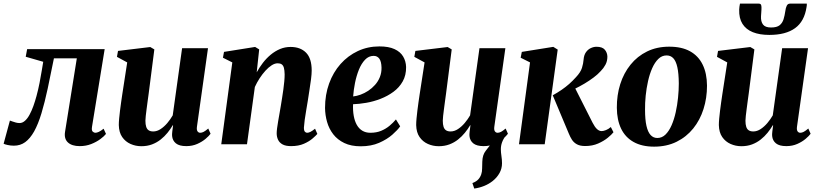

<svg xmlns="http://www.w3.org/2000/svg" viewBox="-54 -816 4630 1086"><path d="M466.5 -99.5Q463 -78 470.5 -71.5Q478 -65 485 -65Q493.5 -65 505 -70.2Q516.5 -75.5 532 -88L545.5 -58.5Q535 -45 513.2 -29Q491.5 -13 461.8 -1.2Q432 10.5 397 10.5Q352.5 10.5 330 -10.5Q307.5 -31.5 314 -71L380.5 -486H251Q232.5 -393.5 215.8 -315Q199 -236.5 180.5 -175.2Q162 -114 139 -72.5Q116 -32 88.5 -12Q61 8 24.5 8Q6.5 8 -10.5 4.2Q-27.5 0.5 -33.5 -3L2 -134Q7 -132.5 16 -129Q25 -125.5 35.8 -122.8Q46.5 -120 56.5 -120Q73 -120 87.2 -132.8Q101.5 -145.5 113.2 -167.2Q125 -189 134.8 -216.2Q144.5 -243.5 152.5 -273Q162.5 -310 169.8 -347.5Q177 -385 182.2 -416.5Q187.5 -448 190.5 -466.5L91.5 -495L99.5 -538H538Z M745.5 11Q713 11 684.2 -1.8Q655.5 -14.5 637.2 -40.8Q619 -67 618 -108.5Q618 -125 620 -146Q622 -167 624.8 -190.2Q627.5 -213.5 631 -237Q634.5 -260.5 637.5 -281.5L665.5 -463L607.5 -494.5L613.5 -528L796 -550L819 -536.5L787 -287Q784 -266 781 -243.2Q778 -220.5 775.2 -199.2Q772.5 -178 770.5 -161Q768.5 -144 768.5 -133.5Q768.5 -112 773 -98.5Q777.5 -85 787.2 -78.8Q797 -72.5 812.5 -72.5Q834 -72.5 854.5 -86Q875 -99.5 892.5 -120.2Q910 -141 923 -163.5L976 -543.5H1122.5L1060 -99.5Q1057.5 -81.5 1063.2 -73.2Q1069 -65 1078.5 -65Q1087.5 -65 1097.8 -70.2Q1108 -75.5 1124 -89L1137 -59.5Q1128.5 -47.5 1109.2 -31Q1090 -14.5 1062 -2Q1034 10.5 999.5 10.5Q960.5 10.5 941.2 -5Q922 -20.5 919.5 -46.5Q919 -50.5 919.2 -57.2Q919.5 -64 920.5 -72.5Q921.5 -81 922.8 -90.2Q924 -99.5 925 -107L923.5 -108Q910.5 -86 893.5 -65Q876.5 -44 854.8 -26.8Q833 -9.5 805.8 0.8Q778.5 11 745.5 11Z M1398 -407Q1413.5 -435 1433.2 -460.8Q1453 -486.5 1477.5 -506.8Q1502 -527 1530 -538.8Q1558 -550.5 1589.5 -550.5Q1645 -550.5 1677 -518.2Q1709 -486 1709 -417Q1709 -397 1705.2 -367.5Q1701.5 -338 1696.2 -305.8Q1691 -273.5 1687 -246Q1683 -220.5 1678 -192.2Q1673 -164 1669.5 -138Q1666 -112 1665 -94Q1665 -76.5 1670.8 -70.8Q1676.5 -65 1683 -65Q1691.5 -65 1702 -70.2Q1712.5 -75.5 1728 -88L1741 -58.5Q1733.5 -49.5 1714.2 -32.8Q1695 -16 1664.8 -2.8Q1634.5 10.5 1592.5 10.5Q1562 10.5 1544.2 0.8Q1526.5 -9 1518.8 -25.5Q1511 -42 1511 -62Q1511 -73 1513.2 -90.5Q1515.5 -108 1519.2 -129.8Q1523 -151.5 1527 -174.5Q1531 -197.5 1534.5 -218Q1538 -240 1541.8 -263.5Q1545.5 -287 1548.8 -310.5Q1552 -334 1554 -355.8Q1556 -377.5 1556 -395Q1555.5 -419 1551.8 -432.5Q1548 -446 1539.5 -452Q1531 -458 1516.5 -458Q1500.5 -458 1482.8 -446.8Q1465 -435.5 1447.5 -416.2Q1430 -397 1414.5 -373.2Q1399 -349.5 1387.5 -324L1343 0H1197.5L1260 -463L1207 -489.5L1213 -522.5L1389 -550.5L1412 -536.5Z M2209.5 -101.5Q2195.5 -81 2165.5 -54.5Q2135.5 -28 2090.5 -8.2Q2045.5 11.5 1986.5 11.5Q1932 11.5 1893.5 -7Q1855 -25.5 1831 -56.5Q1807 -87.5 1796 -126.2Q1785 -165 1784.5 -205.5Q1784.5 -280 1807.5 -343.5Q1830.5 -407 1872.2 -454Q1914 -501 1970 -527.2Q2026 -553.5 2092 -553.5Q2144.5 -553.5 2177.5 -538.2Q2210.5 -523 2226.2 -496.5Q2242 -470 2243 -437Q2243.5 -390.5 2224 -355.8Q2204.5 -321 2171.5 -296.8Q2138.5 -272.5 2098.5 -257Q2058.5 -241.5 2017.8 -234.5Q1977 -227.5 1943 -226.5Q1941.5 -190.5 1946.8 -161Q1952 -131.5 1964 -110Q1976 -88.5 1995.2 -76.8Q2014.5 -65 2041 -65Q2075.5 -65 2102.2 -76.2Q2129 -87.5 2149.8 -105Q2170.5 -122.5 2185.5 -140.5ZM2059.5 -500Q2031.5 -500 2010.8 -478.2Q1990 -456.5 1976 -421.8Q1962 -387 1954 -347Q1946 -307 1943.5 -270.5Q1963 -272.5 1985.2 -280.5Q2007.5 -288.5 2028.8 -302.5Q2050 -316.5 2067.2 -335.8Q2084.5 -355 2094.5 -379.8Q2104.5 -404.5 2104 -434Q2103 -468.5 2091.5 -484.2Q2080 -500 2059.5 -500Z M2628.5 250.5 2618 219.5Q2640 211 2651.2 198.8Q2662.5 186.5 2668 170Q2673 155.5 2673 137Q2673 118.5 2674 98.5Q2675 60 2693.2 37.2Q2711.5 14.5 2726 -5L2807.5 -49Q2793 -31 2785.8 -11Q2778.5 9 2779 30.5Q2779 45 2782.2 66.2Q2785.5 87.5 2785.5 107.5Q2785.5 137.5 2771.2 163Q2757 188.5 2732.5 208Q2711 225 2684.2 235.8Q2657.5 246.5 2628.5 250.5ZM2427.5 11Q2395 11 2366.2 -1.8Q2337.5 -14.5 2319.2 -40.8Q2301 -67 2300 -108.5Q2300 -125 2302 -146Q2304 -167 2306.8 -190.2Q2309.5 -213.5 2313 -237Q2316.5 -260.5 2319.5 -281.5L2347.5 -463L2289.5 -494.5L2295.5 -528L2478 -550L2501 -536.5L2469 -287Q2466 -266 2463 -243.2Q2460 -220.5 2457.2 -199.2Q2454.5 -178 2452.5 -161Q2450.5 -144 2450.5 -133.5Q2450.5 -112 2455 -98.5Q2459.5 -85 2469.2 -78.8Q2479 -72.5 2494.5 -72.5Q2516 -72.5 2536.5 -86Q2557 -99.5 2574.5 -120.2Q2592 -141 2605 -163.5L2658 -543.5H2804.5L2742 -99.5Q2739.5 -81.5 2745.2 -73.2Q2751 -65 2760.5 -65Q2769.5 -65 2779.8 -70.2Q2790 -75.5 2806 -89L2819 -59.5Q2810.5 -47.5 2791.2 -31Q2772 -14.5 2744 -2Q2716 10.5 2681.5 10.5Q2642.5 10.5 2623.2 -5Q2604 -20.5 2601.5 -46.5Q2601 -50.5 2601.2 -57.2Q2601.5 -64 2602.5 -72.5Q2603.5 -81 2604.8 -90.2Q2606 -99.5 2607 -107L2605.5 -108Q2592.5 -86 2575.5 -65Q2558.5 -44 2536.8 -26.8Q2515 -9.5 2487.8 0.8Q2460.5 11 2427.5 11Z M2881.5 0 2944 -463 2891 -489.5 2897.5 -522.5 3075.5 -551 3100.5 -535.5 3027 0ZM3256 10Q3227 10 3209.2 0.2Q3191.5 -9.5 3181.2 -25.5Q3171 -41.5 3163.5 -60L3072.5 -277Q3099.5 -292 3122.5 -307.8Q3145.5 -323.5 3165.5 -341.2Q3185.5 -359 3203.5 -379Q3230 -407 3237.8 -432.2Q3245.5 -457.5 3247 -479.5Q3249 -504.5 3260.2 -520.5Q3271.5 -536.5 3287.8 -544Q3304 -551.5 3319.5 -551.5Q3353 -551.5 3367 -534.8Q3381 -518 3381.5 -496Q3381.5 -470 3370.5 -449.8Q3359.5 -429.5 3344 -414Q3328 -396 3303.8 -377.8Q3279.5 -359.5 3251.8 -343Q3224 -326.5 3196.2 -313.2Q3168.5 -300 3145 -290.5L3188 -339L3298 -121.5Q3310 -98 3322.5 -86.2Q3335 -74.5 3349 -74.5Q3358.5 -74.5 3373 -80Q3387.5 -85.5 3401 -97.5L3416 -68Q3406 -55 3383.8 -36.8Q3361.5 -18.5 3329 -4.2Q3296.5 10 3256 10Z M3731.5 -552Q3802 -552 3849 -526Q3896 -500 3920.2 -450.8Q3944.5 -401.5 3945 -331.5Q3945 -261.5 3925.2 -199.2Q3905.5 -137 3867 -89.2Q3828.5 -41.5 3772.8 -14Q3717 13.5 3645.5 13.5Q3577 13.5 3530 -12.8Q3483 -39 3459.2 -88.2Q3435.5 -137.5 3435 -206.5Q3434.5 -277.5 3454.2 -340Q3474 -402.5 3512.5 -450.2Q3551 -498 3606.2 -525Q3661.5 -552 3731.5 -552ZM3716.5 -502.5Q3690 -502.5 3669.8 -482.8Q3649.5 -463 3635 -430.2Q3620.5 -397.5 3611.5 -357.2Q3602.5 -317 3598.2 -275Q3594 -233 3594.5 -195.5Q3594.5 -139.5 3602.5 -104.2Q3610.5 -69 3626 -52.2Q3641.5 -35.5 3664 -35.5Q3690.5 -35.5 3710.5 -55.2Q3730.5 -75 3744.8 -107.8Q3759 -140.5 3768 -181Q3777 -221.5 3781.2 -263.8Q3785.5 -306 3785.5 -344Q3785 -401 3777.2 -435.8Q3769.5 -470.5 3754.5 -486.5Q3739.5 -502.5 3716.5 -502.5Z M4139.5 11Q4107 11 4078.2 -1.8Q4049.5 -14.5 4031.2 -40.8Q4013 -67 4012 -108.5Q4012 -125 4014 -146Q4016 -167 4018.8 -190.2Q4021.5 -213.5 4025 -237Q4028.5 -260.5 4031.5 -281.5L4059.5 -463L4001.5 -494.5L4007.5 -528L4190 -550L4213 -536.5L4181 -287Q4178 -266 4175 -243.2Q4172 -220.5 4169.2 -199.2Q4166.5 -178 4164.5 -161Q4162.5 -144 4162.5 -133.5Q4162.5 -112 4167 -98.5Q4171.5 -85 4181.2 -78.8Q4191 -72.5 4206.5 -72.5Q4228 -72.5 4248.5 -86Q4269 -99.5 4286.5 -120.2Q4304 -141 4317 -163.5L4370 -543.5H4516.5L4454 -99.5Q4451.5 -81.5 4457.2 -73.2Q4463 -65 4472.5 -65Q4481.5 -65 4491.8 -70.2Q4502 -75.5 4518 -89L4531 -59.5Q4522.5 -47.5 4503.2 -31Q4484 -14.5 4456 -2Q4428 10.5 4393.5 10.5Q4354.5 10.5 4335.2 -5Q4316 -20.5 4313.5 -46.5Q4313 -50.5 4313.2 -57.2Q4313.5 -64 4314.5 -72.5Q4315.5 -81 4316.8 -90.2Q4318 -99.5 4319 -107L4317.5 -108Q4304.5 -86 4287.5 -65Q4270.5 -44 4248.8 -26.8Q4227 -9.5 4199.8 0.8Q4172.5 11 4139.5 11ZM4237.5 -795.5Q4249 -795.5 4251.5 -786.8Q4254 -778 4253 -763Q4253 -754.5 4251.8 -743.5Q4250.5 -732.5 4250.5 -724Q4249 -694 4261.8 -677.2Q4274.5 -660.5 4307 -660.5Q4340 -660.5 4355.8 -673.2Q4371.5 -686 4378 -707.2Q4384.5 -728.5 4388 -753.5Q4390 -770.5 4395.8 -783Q4401.5 -795.5 4414.5 -795.5H4509.5Q4509.5 -791 4509.5 -786.5Q4509.5 -782 4508 -776Q4496 -695 4443.2 -656.8Q4390.5 -618.5 4297.5 -618.5Q4242.5 -618.5 4204 -634Q4165.5 -649.5 4145.5 -681.2Q4125.5 -713 4127 -762Q4127.5 -770 4128.5 -778.5Q4129.5 -787 4131.5 -795.5Z"/></svg>

Font: Merriweather 60pt ExtraBold
Style: Italic
Weight: 800
Italic angle: -7.8°
Version: Version 2.101